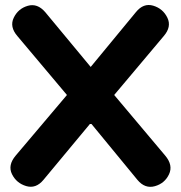

<svg xmlns="http://www.w3.org/2000/svg" viewBox="-20 -732 717 760"><path d="M152 -20Q122 16 83.5 4.5Q45 -7 27.5 -42.5Q10 -78 42 -116L245 -356L339 -467L518 -684Q548 -721 586.5 -709.5Q625 -698 642.5 -662Q660 -626 628 -589L432 -356L339 -245ZM524 -20 339 -245 245 -356 49 -589Q17 -626 34.5 -662Q52 -698 90 -709Q128 -720 159 -684L339 -467L432 -356L634 -116Q666 -78 649 -42Q632 -6 593 5Q554 16 524 -20Z"/></svg>

Font: Nunito VF Beta Light
Style: Regular
Weight: 300
Designer: Vernon Adams
Foundry: newtypography
Version: Version 3.001